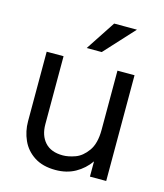

<svg xmlns="http://www.w3.org/2000/svg" viewBox="-111 -816 779 912"><g transform="rotate(15 278.0 -360.0)"><path d="M263 -64Q290 -64 323.5 -76Q357 -88 383.5 -125Q410 -162 410 -229V-520H494V0H414V-75Q386 -35 344 -11.5Q302 12 247 12Q184 12 142.5 -15Q101 -42 81.5 -85.5Q62 -129 62 -178V-520H145V-186Q145 -130 175 -97Q205 -64 263 -64ZM337 -732H449L315 -586H241Z"/></g></svg>

Font: Aspekta 400
Style: Regular
Weight: 400
Designer: Ivo Dolenc
Version: Version 2.000